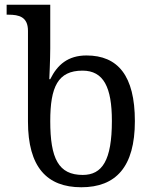

<svg xmlns="http://www.w3.org/2000/svg" viewBox="-20 -780 644 810"><path d="M323 10C469 10 549 -76 549 -269C549 -461 477 -546 345 -546C267 -546 222 -507 192 -446H188C188 -446 192 -531 192 -576V-760H8V-718H16C60 -718 98 -709 98 -650V-267C98 -75 178 10 323 10ZM329 -42C227 -42 192 -111 192 -269C192 -413 224 -482 328 -482C417 -482 452 -412 452 -270C452 -103 411 -42 329 -42Z"/></svg>

Font: Noto Serif
Style: Regular
Weight: 400
Designer: Monotype Design Team
Foundry: Monotype Imaging Inc.
Version: Version 2.015